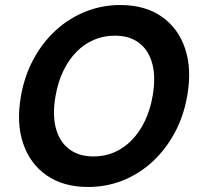

<svg xmlns="http://www.w3.org/2000/svg" viewBox="-20 -732 798 764"><path d="M330.4 12Q232.7 12 166.2 -33.8Q99.8 -79.6 72.1 -161.1Q44.4 -242.6 63.4 -350Q77.4 -430 113.3 -496.5Q149.2 -563 201.6 -611Q253.9 -659 319.6 -685.5Q385.3 -712 458.4 -712Q557 -712 623.2 -666Q689.4 -620 716.6 -538.5Q743.9 -457 724.9 -350Q710.9 -269.6 675 -203.3Q639.1 -137 587 -88.8Q534.8 -40.6 469.6 -14.3Q404.4 12 330.4 12ZM352.2 -109.5Q396.9 -109.5 435.1 -126Q473.3 -142.6 503.9 -174Q534.6 -205.3 556.1 -249.7Q577.7 -294.1 587.3 -350Q600.4 -424.8 586 -478.4Q571.6 -532.1 533.7 -561.1Q495.8 -590.1 436.7 -590.1Q392.4 -590.1 353.7 -573.5Q315 -557 284.4 -525.8Q253.7 -494.7 232.2 -450.5Q210.7 -406.3 201 -350Q187.9 -275.8 202.3 -221.9Q216.7 -167.9 255.1 -138.7Q293.6 -109.5 352.2 -109.5Z"/></svg>

Font: DM Sans 9pt
Style: Italic
Weight: 400
Italic angle: -10°
Designer: Colophon Foundry, Jonny Pinhorn
Foundry: Colophon Foundry
Version: Version 4.004